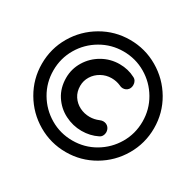

<svg xmlns="http://www.w3.org/2000/svg" viewBox="-155 -884 1090 1068"><g transform="rotate(30 390.0 -350.0)"><path d="M30 -350Q30 -448 78.5 -530.5Q127 -613 210 -661.5Q293 -710 390 -710Q487 -710 570 -661.5Q653 -613 701.5 -530.5Q750 -448 750 -350Q750 -253 701.5 -170Q653 -87 570 -38.5Q487 10 390 10Q293 10 210 -38.5Q127 -87 78.5 -170Q30 -253 30 -350ZM676 -350Q676 -428 637.5 -493.5Q599 -559 533.5 -597.5Q468 -636 390 -636Q313 -636 247 -597.5Q181 -559 142.5 -493.5Q104 -428 104 -350Q104 -272 142.5 -206.5Q181 -141 246.5 -102.5Q312 -64 390 -64Q468 -64 533.5 -102.5Q599 -141 637.5 -206.5Q676 -272 676 -350ZM186 -350Q186 -407 216 -456.5Q246 -506 297 -535Q348 -564 407 -564Q462 -564 507 -540Q518 -535 524 -524.5Q530 -514 530 -501Q530 -484 521 -472Q508 -456 487 -456Q476 -456 465 -462Q438 -474 407 -474Q372 -474 341.5 -457Q311 -440 293.5 -411.5Q276 -383 276 -350Q276 -312 294.5 -284Q313 -256 343 -241Q373 -226 407 -226Q437 -226 465 -238Q477 -243 486 -243Q508 -243 521 -227Q531 -214 531 -197Q531 -185 525 -174.5Q519 -164 508 -159Q462 -136 407 -136Q351 -136 300 -162Q249 -188 217.5 -236.5Q186 -285 186 -350Z"/></g></svg>

Font: Quicksand
Style: Bold
Weight: 700
Version: Version 3.000